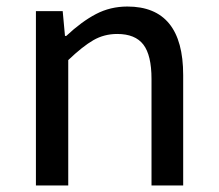

<svg xmlns="http://www.w3.org/2000/svg" viewBox="-20 -568 671 588"><path d="M90 -534H172L179 -458H183Q230 -502 274 -525Q318 -548 370 -548Q541 -548 541 -338V0H444V-326Q444 -399 419 -431.5Q394 -464 339 -464Q299 -464 266 -445Q233 -426 189 -384V0H90Z"/></svg>

Font: Nebula Sans Medium
Style: Regular
Weight: 500
Designer: Paul D. Hunt for Adobe (as Source Sans)
Foundry: Nebula Entertainment & Broadcasting LLC
Version: Version 1.010